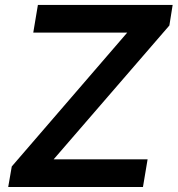

<svg xmlns="http://www.w3.org/2000/svg" viewBox="-20 -747 710 767"><path d="M12.8 0H551.1L569.6 -110.4H194.2L656.6 -645.2L669.7 -727.3H131.4L112.9 -616.8H488.3L27 -82Z"/></svg>

Font: Margiela Sans Semi Bold
Style: Italic
Weight: 600
Italic angle: -9.39999°
Designer: Stefan Endress, Andreas Faust
Version: Version 1.100;FEAKit 1.0